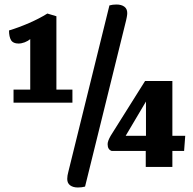

<svg xmlns="http://www.w3.org/2000/svg" viewBox="-20 -740 856 851"><path d="M40 -285V-343H114V-567Q104 -558 89.5 -552.5Q75 -547 62 -547Q38 -547 29 -562Q20 -577 20 -605Q63 -618 109 -638Q155 -658 190 -680L230 -668V-343H301V-285ZM496 -720Q518 -720 531 -710.5Q544 -701 544 -682Q544 -675 542 -664.5Q540 -654 539 -650L357 87Q343 91 325 91Q304 91 291 81.5Q278 72 278 53Q278 39 283 21L465 -716Q479 -720 496 -720ZM796 -71H744V0H626V-71H475Q457 -77 457 -101Q457 -115 471 -139L623 -381H744V-138H801ZM627 -290 537 -138H627Z"/></svg>

Font: Sansita
Style: Bold
Weight: 700
Designer: Pablo Cosgaya
Foundry: Omnibus-Type
Version: Version 1.006